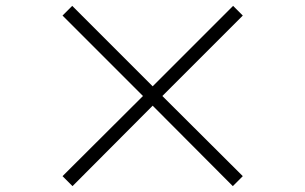

<svg xmlns="http://www.w3.org/2000/svg" viewBox="-20 -695 1040 654"><path d="M500 -335 773 -61 807 -95 533 -368 807 -642 774 -675 500 -401 226 -675 193 -642 467 -368 193 -95 227 -61Z"/></svg>

Font: Source Han Serif CN SemiBold
Style: Regular
Weight: 600
Designer: Ryoko NISHIZUKA 西塚涼子 (kana & ideographs); Frank Grießhammer (Latin, Greek & Cyrillic); Wenlong ZHANG 张文龙 (bopomofo); San
Foundry: Adobe Systems Incorporated
Version: Version 1.000;PS 1;hotconv 16.6.53;makeotf.lib2.5.65590